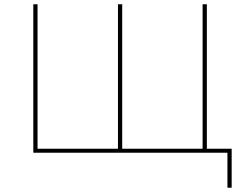

<svg xmlns="http://www.w3.org/2000/svg" viewBox="-20 -720 1149 905"><path d="M536 -10V-700H556V-10L547 -19H944L935 -10V-700H955V0H137V-700H157V-10L148 -19H543ZM1052 -9 1061 0H935V-19H1072V165H1052Z"/></svg>

Font: Montserrat
Style: Regular
Weight: 400
Designer: Julieta Ulanovsky
Foundry: Julieta Ulanovsky
Version: Version 8.000